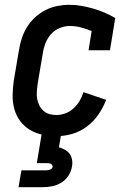

<svg xmlns="http://www.w3.org/2000/svg" viewBox="-20 -558 540 798"><path d="M215 8Q185 8 156.5 2Q128 -4 104 -18.5Q80 -33 63.5 -55.5Q47 -78 39.5 -105Q32 -132 32.5 -162Q33 -192 37 -221L59 -351Q63 -376 71 -400Q79 -424 93 -446.5Q107 -469 127 -487Q147 -505 170 -516.5Q193 -528 218 -533Q243 -538 268 -538Q294 -538 319.5 -533.5Q345 -529 368.5 -522Q392 -515 414.5 -505.5Q437 -496 459 -483L437 -349H348L361 -429Q339 -438 316.5 -444Q294 -450 270 -450Q249 -450 228 -441.5Q207 -433 192 -416Q177 -399 169 -378.5Q161 -358 158 -337L136 -207Q134 -192 133 -176.5Q132 -161 134.5 -147Q137 -133 143.5 -120Q150 -107 160.5 -97.5Q171 -88 185 -84Q199 -80 215 -80Q233 -80 252 -87Q271 -94 286 -108Q301 -122 311 -139Q321 -156 327 -175L421 -143Q409 -111 389 -82Q369 -53 341 -32Q313 -11 280 -1.5Q247 8 215 8ZM57 220 69 150H169Q173 150 177.5 149.5Q182 149 186.5 147.5Q191 146 194.5 143Q198 140 199 135Q199 131 196.5 127.5Q194 124 190.5 122.5Q187 121 182.5 120.5Q178 120 174 120H133L153 0H234L225 54Q238 58 250 64.5Q262 71 269.5 81.5Q277 92 279.5 106Q282 120 279 135Q276 154 264.5 172Q253 190 235 201Q217 212 197 216Q177 220 157 220Z"/></svg>

Font: Iosevka Slab Semibold
Style: Italic
Weight: 600
Italic angle: -9°
Monospace: yes
Designer: Belleve Invis
Foundry: Belleve Invis
Version: Version 11.1.1; ttfautohint (v1.8.3)